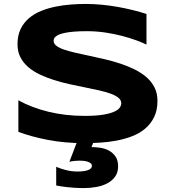

<svg xmlns="http://www.w3.org/2000/svg" viewBox="-20 -708 885 974"><path d="M723.1 -481.9Q704.1 -491.2 672.9 -502.9Q641.6 -514.6 602.1 -525.1Q562.5 -535.6 516.1 -542.7Q469.7 -549.8 420.9 -549.8Q381.8 -549.8 354.2 -547.4Q326.7 -544.9 307.9 -541Q289.1 -537.1 278.1 -532Q267.1 -526.9 261.2 -521.5Q255.4 -516.1 253.7 -510.7Q252 -505.4 252 -501Q252 -486.3 266.6 -475.3Q281.2 -464.4 306.6 -455.8Q332 -447.3 365.7 -439.7Q399.4 -432.1 437.3 -424.1Q475.1 -416 515.4 -406.5Q555.7 -397 593.5 -384.3Q631.3 -371.6 665 -354.7Q698.7 -337.9 724.1 -315.4Q749.5 -293 764.2 -263.7Q778.8 -234.4 778.8 -196.8Q778.8 -148.4 761.7 -113.8Q744.6 -79.1 716.1 -55.2Q687.5 -31.2 649.9 -16.8Q612.3 -2.4 571 5.4Q529.8 13.2 487.5 15.6Q445.3 18.1 407.2 18.1Q307.6 18.1 222.9 1.7Q138.2 -14.6 73.2 -39.1V-199.2Q140.1 -162.1 225.8 -141.1Q311.5 -120.1 409.2 -120.1Q466.8 -120.1 503.2 -126.2Q539.6 -132.3 560.1 -141.8Q580.6 -151.4 587.9 -162.6Q595.2 -173.8 595.2 -184.1Q595.2 -200.2 580.6 -212.2Q565.9 -224.1 540.5 -233.2Q515.1 -242.2 481.4 -249.8Q447.8 -257.3 409.9 -264.9Q372.1 -272.5 332 -281.2Q292 -290 254.2 -302Q216.3 -314 182.6 -329.8Q148.9 -345.7 123.5 -367.4Q98.1 -389.2 83.5 -417.7Q68.8 -446.3 68.8 -483.9Q68.8 -528.3 84.5 -560.5Q100.1 -592.8 126.7 -615.5Q153.3 -638.2 188.2 -652.3Q223.1 -666.5 261.7 -674.3Q300.3 -682.1 339.8 -685.1Q379.4 -688 415 -688Q454.1 -688 495.4 -684.1Q536.6 -680.2 576.7 -673.1Q616.7 -666 654.1 -656.7Q691.4 -647.5 723.1 -637.2ZM444.3 38.1Q465.3 38.1 489.3 41.7Q513.2 45.4 533 56.2Q552.7 66.9 565.9 85.9Q579.1 105 579.1 136.2Q579.1 167.5 563.7 188.5Q548.3 209.5 523.4 222.4Q498.5 235.4 467.8 240.7Q437 246.1 406.2 246.1Q378.9 246.1 357.2 244.6Q335.4 243.2 318.6 241.2Q301.8 239.3 288.6 237.1Q275.4 234.9 265.1 232.9V138.2Q287.1 147.9 315.4 155Q343.8 162.1 374 162.1Q389.2 162.1 402.6 160.4Q416 158.7 425.5 155.3Q435.1 151.9 440.7 146.5Q446.3 141.1 446.3 133.8Q446.3 125 439.7 119.9Q433.1 114.7 423.3 111.8Q413.6 108.9 402.8 107.9Q392.1 106.9 383.3 106.9Q370.6 106.9 356.9 108.4Q343.3 109.9 332 112.8L378.9 -9.8H462.9Z"/></svg>

Font: Syncopate
Style: Bold
Weight: 700
Designer: Astigmatic (AOETI)
Foundry: Astigmatic (AOETI)
Version: Version 1.001 2011